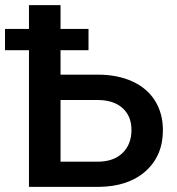

<svg xmlns="http://www.w3.org/2000/svg" viewBox="-43 -731 692 751"><path d="M303.2 -534.7H193.8V-439H339.4Q417.5 -439 475.6 -412.1Q533.7 -385.3 564 -335.9Q594.2 -286.6 594.2 -221.7Q594.2 -122.1 526.6 -61.5Q459 -1 342.3 0H70.3V-534.7H-23.4V-617.7H70.3V-710.9H193.8V-617.7H303.2ZM193.8 -339.8V-98.6H338.9Q401.4 -98.6 436.3 -132.6Q471.2 -166.5 471.2 -222.7Q471.2 -276.4 437 -307.6Q402.8 -338.9 342.3 -339.8Z"/></svg>

Font: Roboto-o Medium
Style: Regular
Weight: 500
Designer: Google
Version: Version 2.134; 2016; ttfautohint (v1.6)